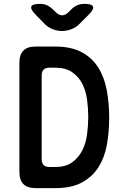

<svg xmlns="http://www.w3.org/2000/svg" viewBox="-20 -970 640 990"><path d="M164 0Q121 0 100.5 -21Q80 -42 80 -84V-646Q80 -688 100.5 -709Q121 -730 164 -730H265Q347 -730 401 -701Q455 -672 486.5 -622Q518 -572 530.5 -505Q543 -438 543 -362Q543 -291 531.5 -225.5Q520 -160 489 -110Q458 -60 404 -30Q350 0 265 0ZM195 -149Q195 -129 205 -119Q215 -109 235 -109H265Q319 -109 352 -133Q385 -157 404 -194Q423 -231 429 -277Q435 -323 435 -367Q435 -411 429 -456Q423 -501 404.5 -537.5Q386 -574 352.5 -597.5Q319 -621 265 -621H235Q215 -621 205 -611Q195 -601 195 -581ZM187 -950Q206 -950 222 -943Q238 -936 252 -922L268 -907Q284 -891 300 -891Q316 -891 332 -906L350 -924Q364 -937 380 -943.5Q396 -950 416 -950Q454 -950 459.5 -936Q465 -922 438 -895L391 -848Q372 -828 347 -819Q322 -810 300 -810Q278 -810 253 -819Q228 -828 209 -848L163 -895Q136 -923 141.5 -936.5Q147 -950 187 -950Z"/></svg>

Font: Maple Mono SemiBold
Style: Regular
Weight: 600
Monospace: yes
Designer: subframe7536
Version: Version 7.000